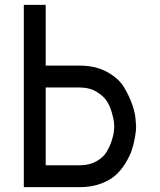

<svg xmlns="http://www.w3.org/2000/svg" viewBox="-20 -770 658 790"><path d="M78 0V-750H168V-500H309Q373 -500 420.5 -474Q468 -448 490 -411.5Q512 -375 524.5 -338.5Q537 -302 538 -276L540 -250Q540 -245 539.5 -236Q539 -227 534.5 -201Q530 -175 522 -151.5Q514 -128 496.5 -99Q479 -70 455.5 -49Q432 -28 394 -14Q356 0 309 0ZM168 -90H309Q348 -90 377 -106.5Q406 -123 419.5 -146.5Q433 -170 440.5 -193.5Q448 -217 449 -234L450 -250Q450 -257 449 -267.5Q448 -278 440.5 -305.5Q433 -333 419.5 -354Q406 -375 377 -392.5Q348 -410 309 -410H168Z"/></svg>

Font: Hermit
Style: Regular
Weight: 400
Designer: Pablo Caro
Version: Version 2.000;PS 002.000;hotconv 1.0.88;makeotf.lib2.5.64775